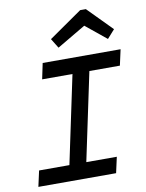

<svg xmlns="http://www.w3.org/2000/svg" viewBox="-96 -962 783 1029"><g transform="rotate(-10 295.0 -447.0)"><path d="M28 0 47 -86H212L313 -564H148L166 -650H590L571 -564H405L304 -86H470L451 0ZM264 -716 232 -768 413 -894H444L574 -762L533 -716L420 -808Z"/></g></svg>

Font: Sometype Mono Medium
Style: Italic
Weight: 500
Italic angle: -12°
Monospace: yes
Designer: Ryoichi Tsunekawa
Foundry: Dharma Type
Version: Version 1.000; ttfautohint (v1.8.3)